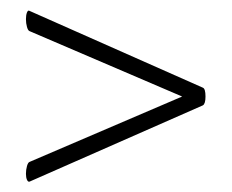

<svg xmlns="http://www.w3.org/2000/svg" viewBox="-20 -375 447 370"><path d="M376 -189Q376 -175 371 -172L37 -25Q34 -24 32 -28.5Q30 -33 30 -40Q30 -48 32 -55Q34 -62 37 -63L331 -189L37 -315Q34 -316 32 -323Q30 -330 30 -338Q30 -346 32 -351Q34 -356 37 -354L371 -206Q376 -204 376 -189Z"/></svg>

Font: Cormorant Garamond Light
Style: Regular
Weight: 300
Designer: Christian Thalmann (Catharsis Fonts)
Version: Version 3.000